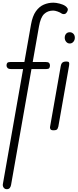

<svg xmlns="http://www.w3.org/2000/svg" viewBox="-50 -948 568 1397"><path d="M-1 428.5Q-11.5 428.5 -18.2 422.8Q-25 417 -27.8 409Q-30.5 401 -29.5 393.5L118 -445.5H32Q13 -445.5 5.2 -453Q-2.5 -460.5 -2.5 -472Q-2.5 -484 3.2 -490.5Q9 -497 27.5 -497H127.5L175.5 -769Q186.5 -831.5 211.2 -866Q236 -900.5 269 -914.5Q302 -928.5 338 -928.5Q357.5 -928.5 384 -921.8Q410.5 -915 426.5 -903.5Q434.5 -898 440.8 -888.2Q447 -878.5 439 -863.5Q430.5 -847 418.5 -845.8Q406.5 -844.5 400.5 -848.5Q387 -858 368.5 -864.5Q350 -871 337 -871Q297.5 -871 271.2 -846.2Q245 -821.5 233.5 -755L188 -497H281.5Q300.5 -497 307 -490.2Q313.5 -483.5 313.5 -472Q313.5 -459.5 308.5 -452.5Q303.5 -445.5 286 -445.5H179L30.5 397.5Q28.5 409.5 21.5 419Q14.5 428.5 -1 428.5ZM339.5 0Q321 0 316.8 -8.5Q312.5 -17 314 -24L392 -467Q394 -479 398.8 -486.5Q403.5 -494 412 -497.2Q420.5 -500.5 434 -500.5Q448.5 -500.5 452 -493.8Q455.5 -487 452.5 -470L374.5 -27Q373.5 -21.5 368.5 -10.8Q363.5 0 339.5 0ZM421 -673.5Q421 -690.5 430.8 -702Q440.5 -713.5 457.5 -713.5Q472.5 -713.5 483.5 -702.8Q494.5 -692 494.5 -673.5Q494.5 -656.5 484 -644Q473.5 -631.5 457.5 -631.5Q442 -631.5 431.5 -644Q421 -656.5 421 -673.5Z"/></svg>

Font: Edu VIC WA NT Hand Pre
Style: Regular
Weight: 400
Designer: Tina and Corey Anderson, Eben Sorkin, Mirko Velimirovic
Foundry: Google for Education
Version: Version 1.000